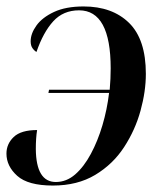

<svg xmlns="http://www.w3.org/2000/svg" viewBox="-24 -566 509 595"><path d="M126 -278 128 -288H316Q319 -322 319 -354Q319 -534 221 -534Q172 -534 141 -500Q110 -466 89 -405Q82 -409 76.5 -417Q71 -425 71 -438Q71 -462 89 -487Q107 -512 143.5 -529Q180 -546 235 -546Q324 -546 376 -495Q428 -444 428 -337Q428 -283 411.5 -223Q395 -163 360.5 -110Q326 -57 271 -24Q216 9 140 9Q63 9 29.5 -21Q-4 -51 -4 -90Q-4 -120 18.5 -141.5Q41 -163 91 -163Q89 -151 88 -136Q87 -121 87 -104Q88 -2 149 -2Q182 -2 209 -25.5Q236 -49 257.5 -89Q279 -129 293.5 -178Q308 -227 314 -278Z"/></svg>

Font: Noto Serif Display SemiCondensed Medium
Style: Italic
Weight: 500
Width: 4
Italic angle: -12°
Designer: Monotype Design Team
Foundry: Monotype Imaging Inc.
Version: Version 2.009